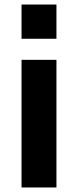

<svg xmlns="http://www.w3.org/2000/svg" viewBox="-20 -827 344 847"><path d="M75 -807H229V-656H75ZM75 -563H229V0H75Z"/></svg>

Font: Biryani ExtraBold
Style: Regular
Weight: 800
Designer: Dan Reynolds and Mathieu Reguer
Foundry: Dan Reynolds and Mathieu Reguer
Version: Version 1.004; ttfautohint (v1.1) -l 5 -r 5 -G 72 -x 0 -D la